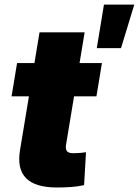

<svg xmlns="http://www.w3.org/2000/svg" viewBox="-20 -810 604 835"><path d="M423.3 -535.6 399.4 -391.1H30.3L54.2 -535.6ZM151.9 -669.4H348.1L267.1 -179.7Q264.2 -160.6 271.5 -152.1Q278.8 -143.6 300.8 -143.6Q311 -143.6 329.1 -145Q347.2 -146.5 354 -147.9L345.7 -4.9Q317.9 1.5 287.6 3.4Q257.3 5.4 228.5 5.4Q133.3 5.4 93.5 -34.9Q53.7 -75.2 66.9 -156.2ZM400.9 -600.6 432.1 -790H564L506.3 -600.6Z"/></svg>

Font: Inter 20pt Black
Style: Italic
Weight: 900
Italic angle: -9.3988°
Version: Version 4.001;git-66647c0bb